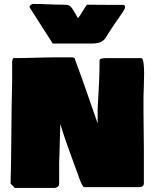

<svg xmlns="http://www.w3.org/2000/svg" viewBox="-20 -964 796 965"><path d="M128.4 -927.8 245.1 -745.1H440.5C503 -745.1 506.9 -769.5 528.3 -801.8C545.8 -829.6 564.5 -856.1 583 -882.8C593.8 -898.4 608.4 -917 608.4 -928.7C608.4 -935.5 605.5 -939.5 599.6 -939.5H537.1C497.1 -939.5 459 -940.4 417 -940.4C401.4 -919.9 387.7 -892.6 372.1 -872.1L353.5 -904.3C334 -938.5 325.2 -940.4 299.8 -940.4C244.2 -940.4 197.3 -944.3 143.6 -944.3C134.8 -940.4 128.4 -934.6 128.4 -927.8ZM691.4 -671.9H524.4C502 -671.9 480.5 -671.9 480.5 -660.2C480.5 -579.1 475.6 -502 470.7 -416V-343.8C433.2 -450.8 396.9 -559 357.4 -664.1C357.4 -671.9 353.5 -672.9 345.7 -675.8H263.7C193.4 -675.8 120.1 -671.9 52.7 -671.9V-673.8C44.9 -673.8 43 -663.1 41 -656.2V-550.8C36.1 -384.8 38.1 -203.1 33.2 -41L54.7 -19.5H255.9C276.4 -24.4 277.3 -31.2 277.3 -48.8V-148.4C280.3 -210.9 280.3 -274.4 283.2 -339.8V-342.8V-339.8C311.6 -246.2 347.4 -155.6 379.9 -64.5C387.7 -42 397.5 -24.4 402.3 -23.4H675.8C686.5 -23.4 701.2 -24.4 703.1 -40V-217.8C703.1 -276.4 701.2 -333 701.2 -399.4V-451.2C701.2 -467.8 701.2 -486.3 702.1 -505.9C702.1 -534 711.6 -664.3 691.4 -671.9Z"/></svg>

Font: Bowlby One SC
Style: Regular
Weight: 400
Width: 1
Version: Version 1.2